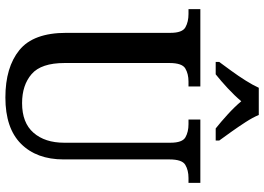

<svg xmlns="http://www.w3.org/2000/svg" viewBox="-154 -817 981 713"><g transform="rotate(90 336.5 -460.5)"><path d="M342 10Q230 10 166 -42Q102 -94 102 -216V-603Q102 -647 81.5 -658.5Q61 -670 32 -670H14V-714H301V-670H283Q254 -670 234 -658Q214 -646 214 -599V-210Q214 -123 255 -87.5Q296 -52 363 -52Q436 -52 473 -94.5Q510 -137 510 -208V-603Q510 -647 490 -658.5Q470 -670 441 -670H424V-714H659V-670H641Q612 -670 592 -658Q572 -646 572 -599V-206Q572 -106 514 -48Q456 10 342 10ZM210 -784Q224 -803 243 -829Q262 -855 279 -882Q296 -909 306 -931H407Q416 -909 433.5 -882Q451 -855 469.5 -829Q488 -803 502 -784V-771H457Q433 -790 405 -815.5Q377 -841 356 -866Q335 -841 307.5 -815.5Q280 -790 256 -771H210Z"/></g></svg>

Font: Noto Serif Thai SemiCondensed Medium
Style: Regular
Weight: 500
Width: 4
Designer: Monotype Design Team
Foundry: Monotype Imaging Inc.
Version: Version 2.002; ttfautohint (v1.8.4.7-5d5b)